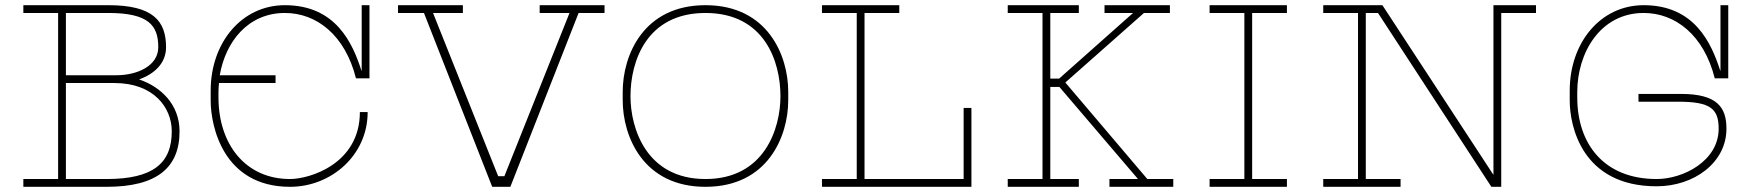

<svg xmlns="http://www.w3.org/2000/svg" viewBox="-20 -720 6751 740"><path d="M672 -216C671 -317 601 -385 516 -414C575 -435 620 -476 620 -538C620 -639 570 -700 398 -700H70V-670H204V-30H70V0H391C585 0 673 -74 672 -216ZM398 -670C554 -670 590 -621 590 -538C590 -465 507 -430 429 -430H234V-670ZM391 -30H234V-400H421C572 -400 641 -306 642 -216C643 -90 569 -30 391 -30Z M1078 -670C1200 -670 1310 -585 1352 -418H1404V-700H1374V-448H1373C1339 -553 1275 -700 1078 -700C911 -700 792 -555 792 -371V-332C792 -236 839 0 1098 0C1256 0 1397 -121 1397 -288H1367C1367 -88 1173 -30 1098 -30C926 -30 822 -164 822 -345V-365C822 -377 823 -388 824 -400H1042V-430H827C849 -558 935 -670 1078 -670Z M2310 -700H2060V-670H2175L1924 -41H1900L1649 -670H1764V-700H1514V-670H1614L1877 0H1947L2210 -670H2310Z M3018 -366C3018 -506 2939 -700 2699 -700C2459 -700 2380 -506 2380 -366V-334C2380 -194 2459 0 2699 0C2939 0 3018 -194 3018 -334ZM2699 -30C2472 -30 2410 -224 2410 -349C2410 -484 2472 -670 2699 -670C2926 -670 2988 -484 2988 -349C2988 -224 2926 -30 2699 -30Z M3694 -304V-30H3312V-670H3446V-700H3148V-670H3282V-30H3148V0H3724V-304Z M4402 -30 4086 -402 4389 -670H4489V-700H4237V-670H4347L4062 -417H4028V-670H4138V-700H3864V-670H3998V-30H3864V0H4138V-30H4028V-385H4063L4366 -30H4256V0H4502V-30Z M4940 -670V-700H4642V-670H4776V-30H4642V0H4940V-30H4806V-670Z M5900 -700H5736V-46L5308 -700H5080V-670H5214V-30H5080V0H5378V-30H5244V-670H5291L5728 0H5766V-670H5900Z M6315 -670C6437 -670 6547 -585 6589 -418H6641V-700H6611V-448H6610C6576 -553 6512 -700 6315 -700C6148 -700 6030 -555 6030 -371V-332C6030 -236 6076 -2 6365 -2C6509 -2 6634 -93 6634 -224C6634 -305 6600 -358 6459 -358H6295V-328H6449C6572 -328 6604 -301 6604 -224C6604 -100 6468 -30 6365 -30C6163 -30 6059 -164 6059 -345V-365C6059 -517 6148 -670 6315 -670Z"/></svg>

Font: Space Cowgirl Thin
Style: Regular
Weight: 100
Designer: Valery Marier
Foundry: Valery Marier
Version: Version 1.000;hotconv 1.0.109;makeotfexe 2.5.65596